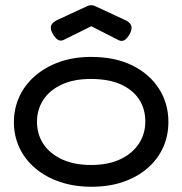

<svg xmlns="http://www.w3.org/2000/svg" viewBox="-20 -697 695 732"><path d="M329 15Q263 15 208.5 -3.5Q154 -22 114.5 -55.5Q75 -89 54 -134Q33 -179 33 -231Q33 -283 53.5 -328Q74 -373 113 -407Q152 -441 206 -460.5Q260 -480 327 -480Q419 -480 484.5 -447.5Q550 -415 586 -359Q622 -303 622 -232Q622 -178 601 -133Q580 -88 541.5 -55Q503 -22 449.5 -3.5Q396 15 329 15ZM327 -68Q392 -68 438 -89.5Q484 -111 509 -148.5Q534 -186 534 -234Q534 -282 510 -318.5Q486 -355 440 -375.5Q394 -396 326 -396Q261 -396 215 -374.5Q169 -353 145 -316Q121 -279 121 -233Q121 -185 145.5 -148Q170 -111 216.5 -89.5Q263 -68 327 -68ZM328 -677Q333 -677 336.5 -676Q340 -675 344 -673L454 -622Q475 -613 480 -600Q485 -587 475 -568Q465 -550 454.5 -544Q444 -538 432 -544L328 -597L223 -545Q211 -539 200.5 -545.5Q190 -552 180 -570Q170 -589 175.5 -601Q181 -613 201 -622L311 -673Q315 -675 318.5 -676Q322 -677 328 -677Z"/></svg>

Font: Fredoka SemiExpanded
Style: Regular
Weight: 400
Width: 6
Designer: Ben Nathan
Foundry: Milena B. Brandão, Ben Nathan
Version: Version 2.001